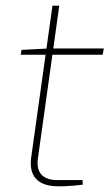

<svg xmlns="http://www.w3.org/2000/svg" viewBox="-20 -651 386 677"><path d="M189 -631 114 -95Q108 -55 126 -35.5Q144 -16 182 -16H271L272 0Q259 2 242 3.5Q225 5 210 5.5Q195 6 187 6Q131 6 107 -20.5Q83 -47 90 -96L165 -631ZM346 -480 342 -458H53L56 -475L150 -480Z"/></svg>

Font: Exo 2 Thin
Style: Italic
Weight: 250
Italic angle: -8°
Designer: Natanael Gama
Foundry: Natanael Gama
Version: Version 2.010